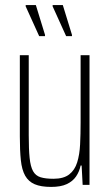

<svg xmlns="http://www.w3.org/2000/svg" viewBox="-20 -727 433 755"><path d="M181 8Q141 8 116.5 -2.5Q92 -13 79 -36Q66 -59 62 -97Q58 -135 58 -190V-510H93V-195Q93 -140 96.5 -106Q100 -72 110 -54Q120 -36 139.5 -30Q159 -24 190 -24Q230 -24 252 -41Q274 -58 283.5 -88.5Q293 -119 295 -159.5Q297 -200 297 -246V-510H332V0H305L301 -76H297Q292 -52 279 -33Q266 -14 242.5 -3Q219 8 181 8ZM263 -585H240L187 -702V-707H227L263 -590ZM157 -585H134L81 -702V-707H121L157 -590Z"/></svg>

Font: Saira ExtraCondensed Thin
Style: Regular
Weight: 250
Width: 2
Designer: Hector Gatti with collaboration of the Omnibus-Type team
Foundry: Omnibus-Type
Version: Version 1.101